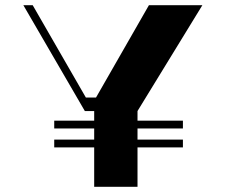

<svg xmlns="http://www.w3.org/2000/svg" viewBox="-20 -720 870 740"><path d="M510 -292 760 -700H554L350 -344H311L106 -700H70L307 -292H343V-255H189V-225H343V-182H189V-152H343V0H510V-152H685V-182H510V-225H685V-255H510Z"/></svg>

Font: Space Cowgirl Black
Style: Regular
Weight: 900
Designer: Valery Marier
Foundry: Valery Marier
Version: Version 1.000;hotconv 1.0.109;makeotfexe 2.5.65596